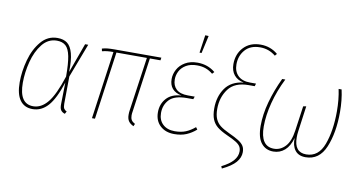

<svg xmlns="http://www.w3.org/2000/svg" viewBox="-86 -966 2625 1391"><g transform="rotate(10 1227.0 -270.5)"><path d="M397 -301 476 -519H499L404 -269L402 -68Q402 -43 409 -32Q416 -21 429 -16L419 3Q399 -3 389 -17Q379 -31 380 -63L383 -221Q343 -97 295 -43.5Q247 10 182 10Q121 10 89 -34.5Q57 -79 57 -166Q57 -246 80 -330Q103 -414 151.5 -471.5Q200 -529 272 -529Q317 -529 344.5 -508Q372 -487 385.5 -437Q399 -387 397 -301ZM80 -166Q80 -11 183 -11Q242 -11 289 -68Q336 -125 381 -264Q381 -360 370.5 -413Q360 -466 336 -487.5Q312 -509 271 -509Q207 -509 164 -455Q121 -401 100.5 -321.5Q80 -242 80 -166Z M900 -100Q897 -84 897 -70Q897 -49 905 -36Q913 -23 932 -13L924 5Q898 -7 886.5 -24.5Q875 -42 875 -70Q875 -90 877 -101L934 -499H710L640 0H618L688 -499Q660 -499 642.5 -497Q625 -495 605 -490L601 -509Q621 -515 641.5 -517Q662 -519 695 -519H1037L1034 -499H956Z M1081 -126Q1081 -186 1118.5 -228Q1156 -270 1228 -274Q1137 -293 1137 -380Q1137 -416 1155.5 -450.5Q1174 -485 1211.5 -507Q1249 -529 1302 -529Q1378 -529 1433 -483L1419 -468Q1395 -488 1367 -498.5Q1339 -509 1302 -509Q1254 -509 1222 -490Q1190 -471 1175 -442Q1160 -413 1160 -381Q1160 -336 1188 -309.5Q1216 -283 1274 -283H1324L1317 -263H1270Q1179 -263 1141.5 -223Q1104 -183 1104 -125Q1104 -72 1136.5 -41.5Q1169 -11 1224 -11Q1271 -11 1305 -25Q1339 -39 1372 -67L1384 -51Q1351 -22 1313 -6Q1275 10 1224 10Q1160 10 1120.5 -26.5Q1081 -63 1081 -126ZM1322 -734 1347 -733 1318 -603H1303Z M1601 180Q1659 151 1686 119.5Q1713 88 1713 52Q1713 31 1704 16Q1695 1 1672 -13.5Q1649 -28 1602 -49Q1556 -70 1530 -91Q1504 -112 1491 -143.5Q1478 -175 1478 -224Q1478 -311 1521.5 -373Q1565 -435 1656 -445Q1610 -453 1584.5 -484Q1559 -515 1559 -564Q1559 -639 1605.5 -688Q1652 -737 1730 -737Q1803 -737 1857 -691L1844 -676Q1794 -717 1730 -717Q1658 -717 1619.5 -673Q1581 -629 1581 -566Q1581 -514 1612 -483.5Q1643 -453 1701 -453H1745L1739 -433H1694Q1592 -433 1546 -371Q1500 -309 1500 -224Q1500 -179 1512.5 -150.5Q1525 -122 1549 -103.5Q1573 -85 1614 -66Q1662 -44 1688 -27.5Q1714 -11 1725.5 7.5Q1737 26 1737 53Q1737 93 1707 128Q1677 163 1608 196Z M1831 -158Q1831 -242 1856.5 -334.5Q1882 -427 1926 -519H1949Q1903 -427 1878.5 -333Q1854 -239 1854 -158Q1854 -11 1954 -11Q2002 -11 2037.5 -49Q2073 -87 2084 -167L2110 -350L2132 -354L2106 -164Q2103 -142 2103 -121Q2103 -11 2191 -11Q2282 -11 2319.5 -112.5Q2357 -214 2357 -356Q2357 -444 2341 -519H2363Q2380 -443 2380 -356Q2380 -202 2335.5 -96Q2291 10 2190 10Q2138 10 2112.5 -23.5Q2087 -57 2089 -114Q2072 -52 2036.5 -21Q2001 10 1953 10Q1897 10 1864 -31Q1831 -72 1831 -158Z"/></g></svg>

Font: Fira Sans Condensed Thin
Style: Italic
Weight: 250
Width: 3
Italic angle: -8°
Designer: Carrois Corporate & Edenspiekermann AG
Foundry: Carrois Corporate GbR & Edenspiekermann AG
Version: Version 4.203